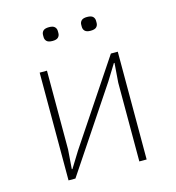

<svg xmlns="http://www.w3.org/2000/svg" viewBox="-106 -798 812 888"><g transform="rotate(-15 300.0 -354.0)"><path d="M113 -516H148V-139L141 -46H144L191 -122L454 -516H487V0H452V-377L459 -470H456L409 -394L146 0H113ZM209 -642Q189 -642 181 -650Q173 -658 173 -670V-680Q173 -692 181 -700Q189 -708 209 -708Q228 -708 236 -700Q244 -692 244 -680V-670Q244 -658 236 -650Q228 -642 209 -642ZM391 -642Q372 -642 364 -650Q356 -658 356 -670V-680Q356 -692 364 -700Q372 -708 391 -708Q411 -708 419 -700Q427 -692 427 -680V-670Q427 -658 419 -650Q411 -642 391 -642Z"/></g></svg>

Font: IBM Plex Mono ExtraLight
Style: Regular
Weight: 200
Monospace: yes
Designer: Mike Abbink, Paul van der Laan, Pieter van Rosmalen
Foundry: Bold Monday
Version: Version 2.3